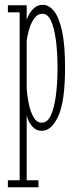

<svg xmlns="http://www.w3.org/2000/svg" viewBox="-20 -546 320 816"><path d="M13.5 250V220H63.5V-493.5H13.5V-523.5H93.5V-462Q97 -473.5 105.5 -488.2Q114 -503 128.2 -514.2Q142.5 -525.5 162.5 -525.5Q187.5 -525.5 209 -499.5Q230.5 -473.5 243.5 -415Q256.5 -356.5 256.5 -259Q256.5 -116 228 -53Q199.5 10 157.5 10Q138 10 124.2 -2Q110.5 -14 102.8 -30Q95 -46 93.5 -57.5V220H143.5V250ZM158 -24.5Q181.5 -24.5 196 -55.8Q210.5 -87 217.5 -139.8Q224.5 -192.5 224.5 -257.5Q224.5 -321.5 217.8 -373.8Q211 -426 197 -456.8Q183 -487.5 161 -487.5Q139.5 -487.5 125.2 -467.2Q111 -447 103.5 -420.2Q96 -393.5 93.5 -373.5V-169Q95.5 -139 102.2 -105.5Q109 -72 122.5 -48.2Q136 -24.5 158 -24.5Z"/></svg>

Font: Imbue 10pt Thin
Style: Regular
Weight: 100
Designer: Tyler Finck
Foundry: Etcetera Type Company
Version: Version 1.102; ttfautohint (v1.8.3)